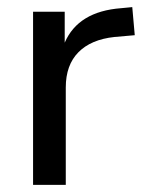

<svg xmlns="http://www.w3.org/2000/svg" viewBox="-20 -520 405 540"><path d="M73 0V-487H162V-400Q200 -488 321 -497L352 -500L359 -421L302 -416Q236 -409 200.5 -373Q165 -337 165 -274V0Z"/></svg>

Font: Nunito Sans Medium
Style: Regular
Weight: 500
Designer: Vernon Adams
Foundry: Vernon Adams
Version: Version 3.101; ttfautohint (v1.8.4.7-5d5b);gftools[0.9.27]